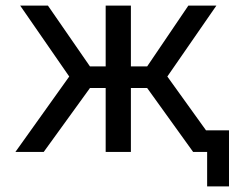

<svg xmlns="http://www.w3.org/2000/svg" viewBox="-20 -542 844 685"><path d="M719 123V0H669L505 -228H447V0H357V-228H301L136 0H35L227 -269L52 -522H151L301 -305H357V-522H447V-305H505L652 -522H752L577 -269L715 -77H797V123Z"/></svg>

Font: Rising Sun
Style: Regular
Weight: 400
Designer: Matt McInerney, Pablo Impallari, Rodrigo Fuenzalida (Raleway font), Stephen Hutchings (Greek), Cristiano Sobral (main ch
Foundry: The Rising Sun Project Authors
Version: Version 4.327; ttfautohint (v1.8.4.7-5d5b-dirty)